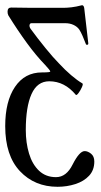

<svg xmlns="http://www.w3.org/2000/svg" viewBox="-22 -445 389 737"><path d="M199 272Q111 272 54.5 212Q-2 152 -2 39Q-2 -56 35.5 -111.5Q73 -167 139 -167Q157 -167 164 -168Q171 -169 171 -170Q171 -173 165.5 -179.5Q160 -186 151 -196Q117 -231 81.5 -279.5Q46 -328 10 -386Q7 -392 7 -400Q7 -416 21 -416Q40 -416 59 -415.5Q78 -415 97 -415H223Q235 -415 252.5 -417Q270 -419 293 -425Q301 -425 302 -408L317 -278Q317 -274 313.5 -273Q310 -272 308 -275Q302 -291 295 -307Q288 -323 282 -332Q274 -343 260 -349.5Q246 -356 228 -356H99Q93 -356 91.5 -349.5Q90 -343 95 -335Q122 -298 152.5 -260.5Q183 -223 204 -202Q227 -177 251 -156.5Q275 -136 294 -125Q298 -123 292.5 -110.5Q287 -98 279.5 -88Q272 -78 269 -81Q226 -133 167 -133Q121 -133 99 -84Q77 -35 77 54Q77 103 89.5 144.5Q102 186 128 210.5Q154 235 193 235Q233 235 257 186Q283 135 303 135Q315 135 327.5 145Q340 155 340 175Q340 208 320 229.5Q300 251 267.5 261.5Q235 272 199 272Z"/></svg>

Font: Junicode Two Beta Condensed
Style: Regular
Weight: 400
Width: 3
Designer: Peter S. Baker
Foundry: Briery Creek Software
Version: Version 1.053; ttfautohint (v1.8.4)